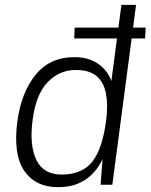

<svg xmlns="http://www.w3.org/2000/svg" viewBox="-20 -763 622 793"><path d="M286.5 -604 288.5 -649H581.5L579.5 -604ZM219.5 10Q126.5 10 80.2 -57.5Q34 -125 51.5 -260.5Q67.5 -380.5 126.8 -453.8Q186 -527 287 -527Q326.5 -527 354.2 -515.8Q382 -504.5 399.8 -488.2Q417.5 -472 427.2 -455.5Q437 -439 440 -428.5L481.5 -743H542L444 0H395.5L403.5 -106Q398.5 -94.5 386.2 -75.2Q374 -56 352.5 -36.2Q331 -16.5 298.5 -3.2Q266 10 219.5 10ZM234 -42Q319 -42 361 -95Q403 -148 418.5 -266Q426.5 -330.5 417.5 -377.2Q408.5 -424 378.8 -449Q349 -474 293 -474Q225.5 -474 176.8 -423.5Q128 -373 114.5 -266Q101 -163 130.2 -102.5Q159.5 -42 234 -42Z"/></svg>

Font: Public Sans Thin ExtraLight
Style: Italic
Weight: 250
Italic angle: -8°
Version: Version 2.001